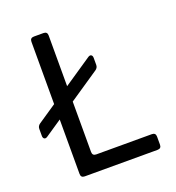

<svg xmlns="http://www.w3.org/2000/svg" viewBox="-132 -836 865 942"><g transform="rotate(-20 300.0 -365.0)"><path d="M44 -246Q34 -239 27 -243Q20 -247 20 -259V-295Q20 -310 33 -319L366 -544Q376 -551 383 -547Q390 -543 390 -531V-495Q390 -480 377 -471ZM150 0Q130 0 130 -20V-710Q130 -730 150 -730H200Q220 -730 220 -710V-102Q220 -82 240 -82H530Q550 -82 550 -62V-20Q550 0 530 0Z"/></g></svg>

Font: Pitagon Sans Mono
Style: Regular
Weight: 400
Monospace: yes
Designer: Travis Tran
Foundry: Pitagon
Version: Version 1.001;gftools[0.9.26]